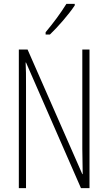

<svg xmlns="http://www.w3.org/2000/svg" viewBox="-20 -969 557 989"><path d="M365 -941V-949H322C290 -898 259 -856 215 -803V-791H237C276 -828 334 -894 365 -941ZM441 0V-714H404V-202C404 -172 405 -120 406 -72H404L122 -714H77V0H114V-526C114 -579 114 -615 112 -647H114L397 0Z"/></svg>

Font: Noto Sans Devanagari UI ExtraCondensed ExtraLight
Style: Regular
Weight: 200
Width: 2
Designer: Jelle Bosma - Monotype Design Team
Foundry: Monotype Imaging Inc.
Version: Version 2.004